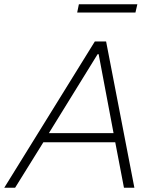

<svg xmlns="http://www.w3.org/2000/svg" viewBox="-39 -883 746 903"><path d="M-19 0 407 -688H460L593 0H544L503 -214H165L32 0ZM191 -257H495L425 -628H420ZM324 -824 332 -863H607L598 -824Z"/></svg>

Font: Saira Thin ExtraLight
Style: Italic
Weight: 250
Italic angle: -12°
Version: Version 1.101